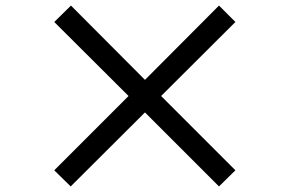

<svg xmlns="http://www.w3.org/2000/svg" viewBox="-20 -723 1040 690"><path d="M767 -53 501 -319 234 -53 175 -111 442 -378 175 -644 235 -703 501 -436 767 -703 826 -644 559 -378 826 -111Z"/></svg>

Font: Source Han Sans TC Medium
Style: Regular
Weight: 500
Designer: Ryoko NISHIZUKA Ë•øÂ°öÊ∂ºÂ≠ê (kana, bopomofo & ideographs); Paul D. Hunt (Latin, Greek & Cyrillic); Sandoll Communicatio
Foundry: Adobe
Version: Version 2.004;hotconv 1.0.118;makeotfexe 2.5.65603